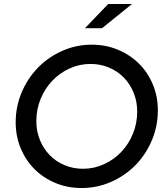

<svg xmlns="http://www.w3.org/2000/svg" viewBox="-20 -936 835 967"><path d="M775 -380Q775 -300 744.5 -228.5Q714 -157 662 -104Q610 -51 539.5 -20Q469 11 391 11Q320 11 259 -14.5Q198 -40 154 -84Q110 -128 84.5 -188.5Q59 -249 59 -320Q59 -400 89.5 -471.5Q120 -543 172 -596Q224 -649 294 -680Q364 -711 442 -711Q513 -711 574 -685.5Q635 -660 679.5 -616Q724 -572 749.5 -511.5Q775 -451 775 -380ZM671 -374Q671 -425 653 -469Q635 -513 604 -545Q573 -577 529.5 -595.5Q486 -614 436 -614Q380 -614 330 -591Q280 -568 243 -529Q206 -490 184.5 -437.5Q163 -385 163 -326Q163 -275 181 -231Q199 -187 230 -155Q261 -123 304.5 -104.5Q348 -86 398 -86Q454 -86 504 -109Q554 -132 591 -171Q628 -210 649.5 -262.5Q671 -315 671 -374ZM525 -916H645L494 -794H408Z"/></svg>

Font: Red Hat Display Medium
Style: Italic
Weight: 500
Italic angle: -12°
Designer: Pentagram / MCKL
Foundry: Pentagram / MCKL
Version: Version 1.003; Red Hat Display Medium Italic